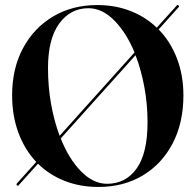

<svg xmlns="http://www.w3.org/2000/svg" viewBox="-20 -730 774 760"><path d="M47 3.5Q43.5 -0.5 47 -4L123.5 -89Q78 -137 53 -204.2Q28 -271.5 28 -353Q28 -459 71.2 -539.5Q114.5 -620 190.5 -665Q266.5 -710 364.5 -710Q436.5 -710 496.5 -686.5Q556.5 -663 600.5 -620.5L679.5 -708Q683 -712.5 686.5 -708.5Q690.5 -704.5 687 -701.5L608 -613.5Q654.5 -566 680.2 -499.2Q706 -432.5 706 -352.5Q706 -243.5 663.2 -162Q620.5 -80.5 544.8 -35.2Q469 10 369.5 10Q296.5 10 235.8 -14Q175 -38 130.5 -82L54 3Q51 7 47 3.5ZM170 -460.5Q170 -386.5 182.2 -318.2Q194.5 -250 216 -192.5L512.5 -522.5Q480 -601 432.2 -649.2Q384.5 -697.5 330 -697.5Q258.5 -697.5 214.2 -636.5Q170 -575.5 170 -460.5ZM564 -245.5Q564 -318.5 551.2 -386.5Q538.5 -454.5 516.5 -511.5L220.5 -182Q252.5 -101 300.8 -51.8Q349 -2.5 404 -2.5Q477.5 -2.5 520.8 -63Q564 -123.5 564 -245.5Z"/></svg>

Font: Fraunces 144pt SemiBold
Style: Regular
Weight: 600
Version: Version 1.000;[0bf87f6ff]